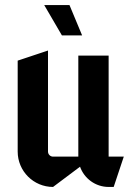

<svg xmlns="http://www.w3.org/2000/svg" viewBox="-20 -720 520 760"><path d="M155 -700 225 -580H305L255 -700ZM430 20 470 -100H410V-500H290V-100H190C179 -100 170 -109 170 -120V-520L50 -480V-120C50 -42.7 112.7 20 190 20L296.8 -60.1C313.3 -13.5 357.8 20 410 20Z"/></svg>

Font: Abibas
Style: Medium
Weight: 500
Version: Version 0.3